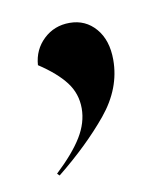

<svg xmlns="http://www.w3.org/2000/svg" viewBox="-45 -165 297 345"><g transform="rotate(-10 103.5 7.5)"><path d="M34 137Q67 106 82.5 80.5Q98 55 98 29Q98 2 82 -19Q66 -40 34 -61Q36 -89 55.5 -107.5Q75 -126 103 -126Q132 -126 150.5 -104.5Q169 -83 169 -47Q169 5 131.5 50.5Q94 96 38 141Z"/></g></svg>

Font: Nyght Serif
Style: Regular
Weight: 400
Designer: Maksym Kobuzan
Version: Version 0.410